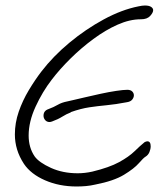

<svg xmlns="http://www.w3.org/2000/svg" viewBox="-20 -622 605 697"><path d="M258 55Q195 55 143.5 32.5Q92 10 67 -27Q50 -53 42 -79.5Q34 -106 34 -134Q34 -176 48 -216.5Q62 -257 84.5 -294.5Q107 -332 130 -362Q173 -418 232 -467Q291 -516 356.5 -551.5Q422 -587 483 -599Q497 -602 506 -602Q521 -602 528.5 -597Q536 -592 536 -585Q536 -576 525 -564Q514 -552 492 -552H491Q451 -552 407 -532.5Q363 -513 319 -480.5Q275 -448 236 -409.5Q197 -371 168 -333Q134 -289 109 -234.5Q84 -180 84 -130Q84 -86 106 -54Q122 -32 165 -12.5Q208 7 262 7Q288 7 315 1Q377 -14 412.5 -33.5Q448 -53 468.5 -73Q489 -93 505 -106Q511 -109 515 -109Q527 -109 527 -91Q527 -81 522.5 -70Q518 -59 508 -53Q501 -49 484 -29.5Q467 -10 430 12.5Q393 35 326 48Q309 52 292 53.5Q275 55 258 55ZM160 -179Q150 -179 144 -186Q138 -193 138 -202Q138 -220 156 -226Q175 -233 189.5 -241.5Q204 -250 225 -254Q225 -254 242.5 -258Q260 -262 287.5 -268.5Q315 -275 345 -281.5Q375 -288 401.5 -292Q428 -296 442 -296Q454 -296 460 -290Q466 -284 466 -276Q466 -268 460 -260.5Q454 -253 441 -251Q399 -243 367 -240Q335 -237 304.5 -232.5Q274 -228 237 -215V-214Q221 -208 206 -198.5Q191 -189 169 -181Q163 -179 160 -179Z"/></svg>

Font: Grape Nuts
Style: Regular
Weight: 400
Designer: Robert E. Leuschke
Foundry: Robert E. Leuschke
Version: Version 1.010; ttfautohint (v1.8.3)